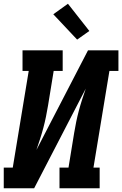

<svg xmlns="http://www.w3.org/2000/svg" viewBox="-21 -1003 651 1023"><path d="M-1 0V-110H47L132 -625H99V-735H313V-625H265L235 -441Q230 -411 224 -381.5Q218 -352 210 -322Q202 -292 192.5 -262.5Q183 -233 173 -204L448 -735H610V-625H562L477 -110H510V0H296V-110H344L374 -294Q379 -324 385 -353.5Q391 -383 399 -413Q407 -443 416.5 -472.5Q426 -502 436 -531L161 0ZM390 -792 263 -927 341 -983 455 -838Z"/></svg>

Font: Iosevka Etoile Extrabold
Style: Italic
Weight: 800
Italic angle: -9°
Designer: Belleve Invis
Foundry: Belleve Invis
Version: Version 22.1.2; ttfautohint (v1.8.4)